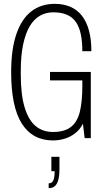

<svg xmlns="http://www.w3.org/2000/svg" viewBox="-20 -718 540 998"><path d="M256 12Q149 12 93.5 -75.5Q38 -163 38 -343Q38 -463 65.5 -542Q93 -621 143.5 -659.5Q194 -698 264 -698Q310 -698 346 -682.5Q382 -667 406 -636Q430 -605 442.5 -559Q455 -513 455 -452H408Q408 -502 400 -540Q392 -578 374.5 -603.5Q357 -629 327.5 -641.5Q298 -654 257 -654Q219 -654 188 -636.5Q157 -619 135 -582.5Q113 -546 100.5 -488Q88 -430 88 -348V-331Q88 -226 108 -160Q128 -94 165 -63Q202 -32 255 -32Q315 -32 348.5 -58Q382 -84 395 -137Q408 -190 408 -271V-300H240V-344H452V0H420L411 -75Q396 -45 371 -25.5Q346 -6 316 3Q286 12 256 12ZM233 260V235Q250 235 257 220Q264 205 264 172H247V97H289V161Q289 195 283 217Q277 239 265 249.5Q253 260 233 260Z"/></svg>

Font: Archivo ExtraCondensed Thin
Style: Regular
Weight: 250
Width: 2
Designer: Hector Gatti
Foundry: Omnibus-Type
Version: Version 2.001